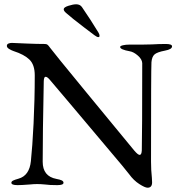

<svg xmlns="http://www.w3.org/2000/svg" viewBox="-20 -858 832 895"><path d="M12 0ZM582 -46Q574 -58 465.5 -186Q357 -314 308 -373Q228 -467 214 -484Q201 -500 193 -500Q188 -500 186 -493.5Q184 -487 184 -479Q179 -232 179 -104Q179 -36 243 -24Q260 -21 268 -17Q276 -13 276 -6Q276 5 247 5Q210 5 190 2Q170 0 153 0Q138 0 118 2Q79 5 62 5Q33 5 33 -6Q33 -12 40.5 -16Q48 -20 66 -25Q117 -39 124 -107Q131 -172 136.5 -282.5Q142 -393 142 -507Q142 -556 117.5 -580Q93 -604 43 -620Q34 -623 23 -629.5Q12 -636 12 -644Q12 -652 19.5 -655Q27 -658 35 -658L105 -655Q153 -653 189 -653Q197 -653 201.5 -649.5Q206 -646 213 -636Q225 -619 382 -428Q539 -237 606 -156Q623 -136 631 -136Q640 -136 641 -157Q643 -233 643 -564Q642 -582 622.5 -599Q603 -616 585 -619Q540 -627 540 -639Q540 -644 553 -647Q566 -650 581 -650H638L688 -651Q720 -653 753 -653Q782 -653 782 -642Q782 -628 749 -622Q712 -615 700 -604Q688 -593 686 -568Q684 -532 684 -105Q684 -65 688 -29L689 -8Q689 17 668 17Q656 17 629.5 0Q603 -17 582 -46ZM420 -694 375 -728Q312 -776 290 -796Q284 -801 280.5 -805.5Q277 -810 277 -815Q277 -824 299 -831Q321 -838 335 -838Q353 -838 362 -825Q404 -764 439 -706Q444 -698 444 -691Q444 -685 438 -685Q432 -685 420 -694Z"/></svg>

Font: EB Garamond
Style: Regular
Weight: 400
Designer: Georg Duffner and Octavio Pardo
Foundry: Georg Duffner
Version: Version 1.000; ttfautohint (v1.6)